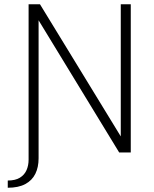

<svg xmlns="http://www.w3.org/2000/svg" viewBox="-20 -717 724 903"><path d="M16.5 166V132Q52 132 73.5 118.8Q95 105.5 104.8 83.2Q114.5 61 114.5 34V-697H168L548 -75.5V-697H595V0H540.5L161.5 -621.5V27.5Q161.5 69.5 146.2 100.5Q131 131.5 98.8 148.8Q66.5 166 16.5 166Z"/></svg>

Font: Acari Sans Neue Light
Style: Regular
Weight: 300
Designer: Alfredo Marco Pradil (font), Cristiano Sobral (main changes)
Foundry: Hanken Design Co. (font), Cristiano Sobral (main changes)
Version: Version 2.459;March 19, 2022;FontCreator 14.0.0.2808 64-bit;